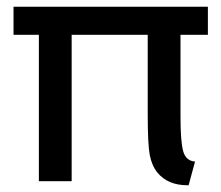

<svg xmlns="http://www.w3.org/2000/svg" viewBox="-20 -536 655 568"><path d="M534 12Q477 12 446 -25Q429 -46 423 -77.5Q417 -109 417 -199V-433H192V0H95V-433H20V-516H595V-433H514V-190Q514 -117 522 -88.5Q530 -60 557 -58L538 12Z"/></svg>

Font: Voces
Style: Regular
Weight: 400
Designer: Ana Paula Megda, Pablo Ugerman
Foundry: Ana Paula Megda, Pablo Ugerman
Version: Version 1.003